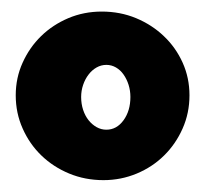

<svg xmlns="http://www.w3.org/2000/svg" viewBox="-20 -716 350 327"><path d="M302.7 -553.7Q302.7 -523.4 291 -497.1Q279.3 -470.7 259.5 -451.2Q239.7 -431.6 212.9 -420.4Q186 -409.2 156.2 -409.2Q125 -409.2 97.9 -420.4Q70.8 -431.6 50.5 -451.2Q30.3 -470.7 18.6 -497.1Q6.8 -523.4 6.8 -553.7Q6.8 -583.5 18.6 -609.4Q30.3 -635.3 50 -654.5Q69.8 -673.8 96.4 -685.1Q123 -696.3 153.3 -696.3Q184.6 -696.3 211.7 -685.1Q238.8 -673.8 259 -654.5Q279.3 -635.3 291 -609.4Q302.7 -583.5 302.7 -553.7ZM202.1 -550.8Q202.1 -561.5 199 -571.5Q195.8 -581.5 190.4 -589.1Q185.1 -596.7 177.5 -601.1Q169.9 -605.5 161.1 -605.5Q152.3 -605.5 144.5 -601.1Q136.7 -596.7 130.9 -589.1Q125 -581.5 121.6 -571.5Q118.2 -561.5 118.2 -550.8Q118.2 -539.1 121.6 -528.8Q125 -518.6 130.9 -511.2Q136.7 -503.9 144.5 -499.5Q152.3 -495.1 161.1 -495.1Q178.7 -495.1 190.4 -511.2Q202.1 -527.3 202.1 -550.8Z"/></svg>

Font: Luckiest Guy
Style: Regular
Weight: 400
Designer: Astigmatic (AOETI)
Foundry: Astigmatic (AOETI)
Version: Version 1.000